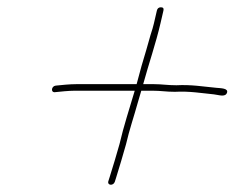

<svg xmlns="http://www.w3.org/2000/svg" viewBox="-20 -560 644 527"><path d="M460.1 -308C500.1 -310.2 532.8 -304.3 567 -301C579.5 -299.8 597.9 -292.3 602.9 -305C608.1 -318.1 585.7 -317.8 573.6 -319C537.9 -322.3 505 -328.2 464.3 -326C439.9 -326 424.4 -329 403 -329H373C388.5 -385.5 407.8 -441.2 420.5 -496L428.6 -531C430 -537 427.7 -540 421.7 -540C415.7 -540 412 -537 410.6 -531L402.5 -496C400.7 -488 397.5 -477 392.9 -463C383.5 -429.2 379.4 -415.4 368.5 -379L355 -329H189C172.3 -329 148.4 -326.7 133 -325C120.7 -323.7 118.6 -305.7 130.9 -307C144.9 -308.5 169.4 -311 184.8 -311H349.8C335.1 -260.8 319.6 -214.7 307.9 -164C298.7 -131.7 290.7 -104.7 281.3 -75L277.5 -63C273.4 -51 291 -49 295.1 -61L298.9 -73C308.1 -102.6 316.6 -130.9 325.9 -164C335.2 -204.5 347.3 -238.9 358.4 -279L367.8 -311H398.8C422.4 -311 435.4 -308 460.1 -308Z"/></svg>

Font: HoneyBee
Style: BLnIt
Weight: 100
Foundry: Cannot Into Space Fonts
Version: Version 0.89